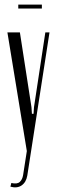

<svg xmlns="http://www.w3.org/2000/svg" viewBox="-20 -635 246 830"><path d="M66 -495 116 -172 118 -143H125L127 -172L176 -495H194L98 124Q93 153 73.5 166.5Q54 180 25 172L29 156Q54 162 65.5 151.5Q77 141 80 121L96 18L12 -495ZM161 -598H59V-615H161Z"/></svg>

Font: Moniqa Cond Heading
Style: Regular
Weight: 400
Width: 3
Designer: Rajesh Rajput
Foundry: Rajesh Rajput
Version: Version 1.000